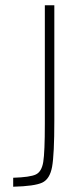

<svg xmlns="http://www.w3.org/2000/svg" viewBox="-20 -708 316 728"><path d="M150 -239V-688H186V-251Q186 -122 177.5 -75.5Q169 -29 140 -15.5Q111 -2 30 0V-34Q94 -36 116 -46.5Q138 -57 144 -94Q150 -131 150 -239Z"/></svg>

Font: Saira Semi Condensed Thin
Style: Regular
Weight: 100
Width: 4
Designer: Hector Gatti with collaboration of the Omnibus-Type team
Foundry: Omnibus-Type
Version: Version 1.001; ttfautohint (v1.8)